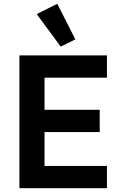

<svg xmlns="http://www.w3.org/2000/svg" viewBox="-20 -989 640 1009"><path d="M299 -744 376 -782 281 -969 173 -915ZM542 0V-117H214V-295H504V-412H214V-581H542V-698H82V0Z"/></svg>

Font: Braiins Sans SemiBold
Style: Regular
Weight: 600
Designer: Mike Abbink, Paul van der Laan, Pieter van Rosmalen, Jiri Chlebus, Lubos Buracinsky
Foundry: Bold Monday, Sudetype
Version: Version 1.000;hotconv 1.0.109;makeotfexe 2.5.65596